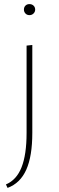

<svg xmlns="http://www.w3.org/2000/svg" viewBox="-20 -630 288 939"><path d="M110 20V-407L138 -410V20Q138 134 108.5 200Q79 266 17 289L9 272Q61 250 85.5 188Q110 126 110 20ZM124 -556Q112 -556 104.5 -564Q97 -572 97 -583Q97 -595 104.5 -602.5Q112 -610 124 -610Q136 -610 144 -602.5Q152 -595 152 -583Q152 -572 144 -564Q136 -556 124 -556Z"/></svg>

Font: Ysabeau Office Thin
Style: Regular
Weight: 250
Designer: Christian Thalmann (Catharsis Fonts)
Version: Version 2.001;gftools[0.9.30]; featfreeze: tnum,lnum,ss02